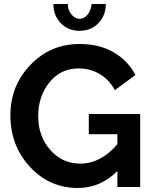

<svg xmlns="http://www.w3.org/2000/svg" viewBox="-20 -935 765 960"><path d="M567 0V-80Q482 5 369 5Q228 5 130 -100.5Q32 -206 32 -359Q32 -506 132 -610.5Q232 -715 378 -715Q476 -715 548 -673.5Q620 -632 657 -560L554 -484Q527 -536 479 -564.5Q431 -593 373 -593Q284 -593 227.5 -523.5Q171 -454 171 -355Q171 -254 231 -185.5Q291 -117 381 -117Q484 -117 567 -214V-264H424V-365H681V0ZM438 -915H509Q509 -857 472 -819Q435 -781 378 -781Q321 -781 284 -819Q247 -857 247 -915H319Q319 -885 337 -863Q355 -841 378 -841Q401 -841 418 -862Q435 -883 438 -915Z"/></svg>

Font: Raleway
Style: Bold
Weight: 700
Designer: Matt McInerney, Pablo Impallari, Rodrigo Fuenzalida
Foundry: Matt McInerney, Pablo Impallari, Rodrigo Fuenzalida
Version: Version 3.000